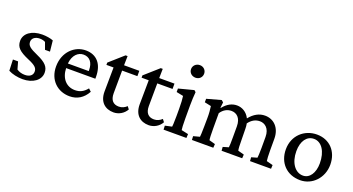

<svg xmlns="http://www.w3.org/2000/svg" viewBox="-50 -1423 3807 2068"><g transform="rotate(20 1853.5 -388.5)"><path d="M230 9C347 9 431 -52 431 -137C431 -203 394 -244 291 -290C199 -331 169 -353 169 -398C169 -438 204 -466 258 -466C282 -466 305 -460 321 -451L350 -371H407L394 -495C363 -508 312 -516 268 -516C147 -516 65 -456 65 -371C65 -299 105 -261 217 -213C303 -177 326 -152 326 -112C326 -69 291 -43 238 -43C203 -43 173 -51 144 -70L120 -155H61L66 -28C108 -5 172 9 230 9Z M768 9C853 9 923 -32 968 -115L938 -143C897 -93 856 -73 800 -73C703 -73 635 -145 631 -264H966V-286C966 -430 893 -515 769 -516C640 -517 523 -411 523 -244C523 -89 630 9 768 9ZM632 -317C641 -416 698 -465 759 -465C829 -465 871 -415 871 -327V-317Z M1418 -76 1395 -106C1371 -83 1340 -68 1305 -68C1242 -68 1205 -105 1205 -184L1207 -445H1382V-506H1207L1209 -612H1186L1027 -471V-445H1109L1106 -167C1106 -49 1176 10 1273 10C1331 10 1388 -22 1418 -76Z M1821 -76 1798 -106C1774 -83 1743 -68 1708 -68C1645 -68 1608 -105 1608 -184L1610 -445H1785V-506H1610L1612 -612H1589L1430 -471V-445H1512L1509 -167C1509 -49 1579 10 1676 10C1734 10 1791 -22 1821 -76Z M1844 0H2106L2108 -45L2029 -62C2026 -74 2023 -125 2023 -194V-342C2023 -405 2026 -448 2030 -497L2011 -514L1838 -469V-429L1917 -413C1922 -382 1925 -328 1925 -266V-186C1924 -99 1922 -70 1920 -62L1842 -45ZM1899 -715C1899 -674 1932 -643 1975 -643C2018 -643 2049 -674 2049 -715C2049 -755 2018 -787 1975 -787C1932 -787 1899 -755 1899 -715Z M2169 0H2414L2417 -43L2348 -62C2344 -78 2342 -125 2342 -194V-370C2374 -418 2417 -440 2464 -440C2521 -440 2574 -401 2574 -303V-177C2574 -114 2573 -80 2570 -62L2506 -43L2509 0H2745L2748 -43L2678 -62C2673 -77 2671 -128 2671 -183L2669 -308C2669 -331 2667 -351 2663 -370C2697 -416 2739 -440 2790 -440C2844 -440 2903 -402 2903 -301V-177C2903 -114 2900 -80 2898 -62L2832 -43L2835 0H3076L3078 -43L3005 -62C3002 -77 2999 -128 2999 -183V-315C2999 -442 2921 -516 2821 -516C2756 -516 2697 -485 2646 -421C2614 -486 2556 -516 2500 -516C2445 -516 2391 -491 2343 -430L2339 -431L2346 -495L2324 -514L2161 -469V-429L2236 -413C2241 -382 2246 -327 2245 -278L2244 -186C2243 -105 2241 -76 2239 -62L2167 -43Z M3411 9C3550 9 3661 -108 3661 -258C3661 -411 3562 -516 3416 -516C3274 -516 3154 -412 3154 -252C3154 -98 3257 9 3411 9ZM3267 -272C3267 -387 3320 -461 3402 -461C3490 -461 3550 -369 3550 -234C3550 -124 3499 -48 3423 -48C3333 -48 3267 -139 3267 -272Z"/></g></svg>

Font: TPK Tissa Web Medium
Style: Regular
Weight: 500
Designer: Jacques Le Bailly, Suppakit Chalermlarp | Katatrad Co.,Ltd.
Foundry: Jacques Le Bailly, Cadson Demak Co.,Ltd.
Version: Version 5.000;Glyphs 3.1.2 (3151)